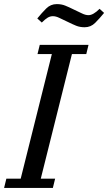

<svg xmlns="http://www.w3.org/2000/svg" viewBox="-41 -917 528 937"><path d="M-10 -45H60L212 -653H142L153 -698H391L380 -653H310L158 -45H228L217 0H-21ZM372 -784Q349 -784 330.5 -791.5Q312 -799 290 -810Q266 -821 249 -829.5Q232 -838 217 -838Q204 -838 192 -831Q180 -824 163 -807L141 -827Q163 -854 184.5 -875.5Q206 -897 236 -897Q259 -897 277.5 -889.5Q296 -882 318 -871Q342 -860 359 -851.5Q376 -843 391 -843Q414 -843 445 -874L467 -854Q445 -827 423.5 -805.5Q402 -784 372 -784Z"/></svg>

Font: IBM Plex Serif Text
Style: Italic
Weight: 450
Italic angle: -14°
Designer: Mike Abbink, Paul van der Laan, Pieter van Rosmalen
Foundry: Bold Monday
Version: Version 3.001